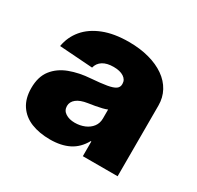

<svg xmlns="http://www.w3.org/2000/svg" viewBox="-102 -857 673 656"><g transform="rotate(30 234.5 -529.0)"><path d="M164.6 -317.4Q122.6 -317.4 90.3 -330.3Q58.1 -343.3 40 -370.4Q22 -397.5 22 -438Q22 -482.9 43.5 -510.3Q64.9 -537.6 101.3 -551.3Q137.7 -564.9 182.1 -567.9Q220.2 -570.8 242.7 -574.7Q265.1 -578.6 274.9 -585.4Q284.7 -592.3 284.7 -604V-606Q284.7 -622.1 270 -631.6Q255.4 -641.1 230 -641.1Q203.6 -641.1 187.5 -630.9Q171.4 -620.6 167 -602.1L35.6 -611.3Q42 -649.4 66.4 -678.7Q90.8 -708 132.8 -724.6Q174.8 -741.2 232.9 -741.2Q276.9 -741.2 312.7 -731.4Q348.6 -721.7 374.5 -703.6Q400.4 -685.5 414.3 -659.9Q428.2 -634.3 428.2 -603V-324.2H291V-382.3H288.6Q270 -348.6 239.3 -333Q208.5 -317.4 164.6 -317.4ZM209.5 -409.2Q230 -409.2 247.6 -416.5Q265.1 -423.8 275.6 -437.5Q286.1 -451.2 286.1 -470.2V-505.4Q278.3 -502 267.1 -499.3Q255.9 -496.6 242.4 -494.1Q229 -491.7 215.3 -489.7Q187 -485.4 172.6 -473.9Q158.2 -462.4 158.2 -445.8Q158.2 -428.2 172.9 -418.7Q187.5 -409.2 209.5 -409.2Z"/></g></svg>

Font: Inter 20pt Black
Style: Regular
Weight: 900
Version: Version 4.001;git-66647c0bb